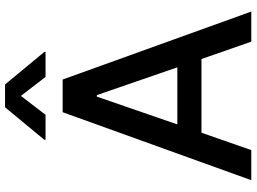

<svg xmlns="http://www.w3.org/2000/svg" viewBox="-144 -844 989 740"><g transform="rotate(-90 350.0 -474.5)"><path d="M287 -727H413L675 0H559L492 -192H208L141 0H25ZM353 -595H347L240 -285H460ZM277 -793H181V-798L306 -949H394L519 -798V-793H423L350 -888Z"/></g></svg>

Font: Sinter Medium
Style: Regular
Weight: 500
Foundry: Adobe & rsms
Version: Version 1.000